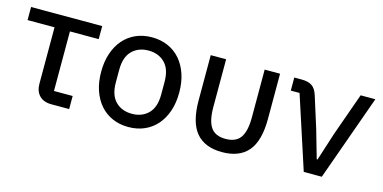

<svg xmlns="http://www.w3.org/2000/svg" viewBox="-59 -819 2235 1121"><g transform="rotate(15 1059.0 -259.0)"><path d="M282 0Q234 0 208.5 -26.5Q183 -53 183 -98V-439H20V-518H450V-439H276V-79H389V0Z M749 12Q696 12 652.5 -7Q609 -26 578 -61.5Q547 -97 530 -147Q513 -197 513 -259Q513 -321 530 -371Q547 -421 578 -456.5Q609 -492 652.5 -511Q696 -530 749 -530Q802 -530 845.5 -511Q889 -492 920 -456.5Q951 -421 968 -371Q985 -321 985 -259Q985 -197 968 -147Q951 -97 920 -61.5Q889 -26 845.5 -7Q802 12 749 12ZM749 -68Q810 -68 848 -106Q886 -144 886 -220V-298Q886 -374 848 -412Q810 -450 749 -450Q688 -450 650 -412Q612 -374 612 -298V-220Q612 -144 650 -106Q688 -68 749 -68Z M1199 -229Q1199 -146 1226 -107Q1253 -68 1315 -68Q1378 -68 1405 -107Q1432 -146 1432 -229V-518H1525V-245Q1525 -112 1472.5 -50Q1420 12 1315 12Q1211 12 1158.5 -50Q1106 -112 1106 -245V-518H1199Z M1807 0 1664 -439H1611V-518H1657Q1695 -518 1718 -503Q1741 -488 1753 -449L1812 -262L1861 -91H1866L1921 -262L2012 -518H2101L1916 0Z"/></g></svg>

Font: IBM Plex Sans Text
Style: Regular
Weight: 450
Designer: Mike Abbink, Paul van der Laan, Pieter van Rosmalen
Foundry: Bold Monday
Version: Version 3.005